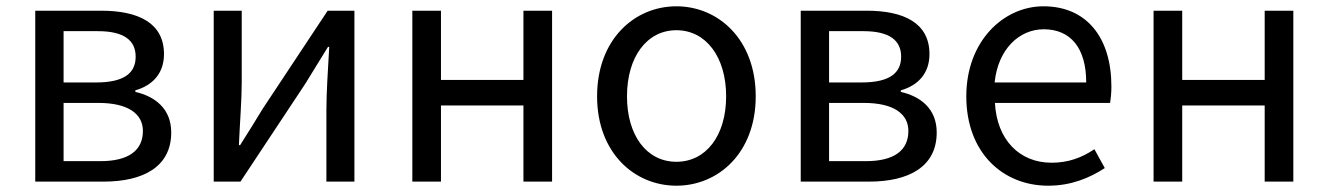

<svg xmlns="http://www.w3.org/2000/svg" viewBox="-20 -577 4221 610"><path d="M92 0H309C435 0 524 -47 524 -156C524 -233 471 -271 410 -285V-290C466 -306 501 -345 501 -405C501 -504 420 -543 301 -543H92ZM182 -250H293C386 -250 434 -216 434 -161C434 -100 390 -65 299 -65H182ZM291 -478C375 -478 411 -448 411 -397C411 -346 376 -315 285 -315H182V-478Z M659 0H744L950 -311C970 -344 1001 -394 1022 -428H1026C1022 -357 1017 -284 1017 -227V0H1106V-543H1021L815 -232C795 -199 764 -149 743 -116H739C742 -186 748 -259 748 -316V-543H659Z M1290 -543V0H1381V-242H1643V0H1734V-543H1643V-323H1381V-543Z M2129 13C2262 13 2381 -91 2381 -271C2381 -452 2262 -557 2129 -557C1996 -557 1877 -452 1877 -271C1877 -91 1996 13 2129 13ZM2129 -63C2035 -63 1972 -146 1972 -271C1972 -396 2035 -481 2129 -481C2223 -481 2287 -396 2287 -271C2287 -146 2223 -63 2129 -63Z M2524 0H2741C2867 0 2956 -47 2956 -156C2956 -233 2903 -271 2842 -285V-290C2898 -306 2933 -345 2933 -405C2933 -504 2852 -543 2733 -543H2524ZM2614 -250H2725C2818 -250 2866 -216 2866 -161C2866 -100 2822 -65 2731 -65H2614ZM2723 -478C2807 -478 2843 -448 2843 -397C2843 -346 2808 -315 2717 -315H2614V-478Z M3310 13C3384 13 3442 -12 3490 -43L3457 -103C3417 -76 3374 -60 3321 -60C3218 -60 3147 -134 3141 -250H3507C3509 -263 3511 -282 3511 -302C3511 -457 3433 -557 3295 -557C3169 -557 3050 -447 3050 -271C3050 -92 3166 13 3310 13ZM3140 -315C3151 -422 3219 -484 3296 -484C3381 -484 3431 -425 3431 -315Z M3645 -543V0H3736V-242H3998V0H4089V-543H3998V-323H3736V-543Z"/></svg>

Font: Noto Sans KR Regular
Style: Regular
Weight: 400
Designer: Ryoko NISHIZUKA  (kana & ideographs); Paul D. Hunt (Latin, Greek & Cyrillic); Wenlong ZHANG  (bopomofo); Sandoll Communi
Foundry: Adobe Systems Incorporated
Version: Version 1.004;PS 1.004;hotconv 1.0.82;makeotf.lib2.5.63406